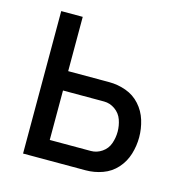

<svg xmlns="http://www.w3.org/2000/svg" viewBox="-85 -610 669 690"><g transform="rotate(15 250.0 -265.0)"><path d="M60 0V-530H140V-328H293Q325 -328 355.5 -317Q386 -306 407.5 -282Q429 -258 438.5 -227Q448 -196 448 -164Q448 -132 438.5 -101Q429 -70 407.5 -46Q386 -22 355.5 -11Q325 0 293 0ZM140 -72H293Q315 -72 334 -85Q353 -98 360.5 -119.5Q368 -141 368 -163.5Q368 -186 360.5 -207.5Q353 -229 334 -242.5Q315 -256 293 -256H140Z"/></g></svg>

Font: Iosevka SS01
Style: Regular
Weight: 400
Monospace: yes
Designer: Belleve Invis
Foundry: Belleve Invis
Version: 2.3.3; ttfautohint (v1.8.3)